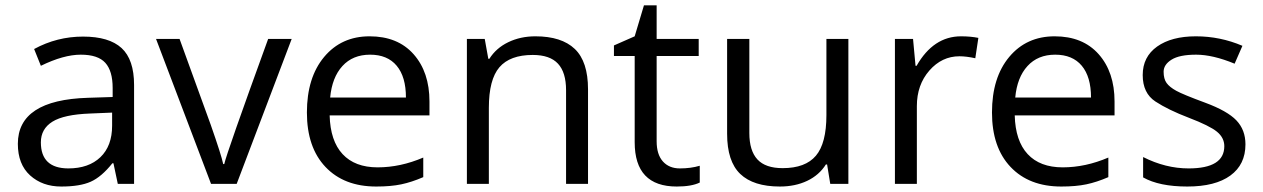

<svg xmlns="http://www.w3.org/2000/svg" viewBox="-20 -679 4665 709"><path d="M231.9 -57.1Q307.6 -57.1 350.8 -98.6Q394 -140.1 394 -214.8V-263.2L313 -259.8Q216.3 -256.3 173.6 -229.7Q130.9 -203.1 130.9 -153.3Q130.9 -57.6 231.9 -57.1ZM475.1 -365.2V0H415L398.9 -76.2H395Q355 -25.9 315.2 -8.1Q275.4 9.8 206.1 9.8Q136.7 9.8 91.3 -31.2Q45.9 -72.3 45.9 -147.9Q45.9 -310.1 305.2 -317.9L396 -320.8V-354Q396 -417 368.9 -447Q341.8 -477.1 278.3 -477.1Q214.8 -477.1 130.9 -436L106 -498Q190.4 -543.9 286.6 -543.9Q382.8 -543.9 429 -501.5Q475.1 -459 475.1 -365.2Z M808.1 -73.2Q816.4 -112.3 970.2 -535.2H1057.1L854 0H759.3L556.2 -535.2H643.1L758.3 -217.8Q797.4 -106.4 804.2 -73.2Z M1199.2 -318.8H1479Q1479 -395.5 1444.8 -436.3Q1410.6 -477.1 1346.7 -477.1Q1282.7 -477.1 1244.4 -435.1Q1206.1 -393.1 1199.2 -318.8ZM1369.1 9.8Q1250.5 9.8 1181.9 -62.5Q1113.3 -134.8 1113.3 -263.7Q1113.3 -392.6 1177 -468.8Q1240.7 -544.9 1344.7 -544.9Q1448.7 -544.9 1507.3 -478.8Q1565.9 -412.6 1565.9 -304.2V-252.9H1197.3Q1199.7 -158.7 1245.1 -109.9Q1290.5 -61 1374.5 -61Q1458.5 -61 1543 -97.2V-24.9Q1500 -6.3 1461.7 1.7Q1423.3 9.8 1369.1 9.8Z M2070.3 0V-346.2Q2070.3 -411.6 2040.5 -443.8Q2010.7 -476.1 1947.3 -476.1Q1863.3 -476.1 1824.2 -430.7Q1785.2 -385.3 1785.2 -280.8V0H1704.1V-535.2H1770L1783.2 -461.9H1787.1Q1812 -501.5 1856.9 -523.2Q1901.9 -544.9 1957 -544.9Q2053.7 -544.9 2102.5 -498.3Q2151.4 -451.7 2151.4 -349.1V0Z M2323.7 -153.8V-472.2H2247.1V-511.2L2323.7 -544.9L2357.9 -659.2H2404.8V-535.2H2560.1V-472.2H2404.8V-157.2Q2404.8 -108.9 2427.7 -83Q2450.7 -57.1 2490.7 -57.1Q2530.8 -57.1 2564 -66.9V-4.9Q2533.7 9.8 2479 9.8Q2323.7 9.8 2323.7 -153.8Z M2747.1 -535.2V-188Q2747.1 -122.6 2776.9 -90.3Q2806.6 -58.1 2870.1 -58.1Q2954.1 -58.1 2992.9 -104Q3031.7 -149.9 3031.7 -253.9V-535.2H3112.8V0H3045.9L3034.2 -71.8H3029.8Q3004.9 -32.2 2960.7 -11.2Q2916.5 9.8 2859.9 9.8Q2762.2 9.8 2713.6 -36.6Q2665 -83 2665 -185.1V-535.2Z M3528.8 -544.9Q3564.5 -544.9 3592.8 -539.1L3581.5 -463.9Q3548.3 -471.2 3522.9 -471.2Q3458 -471.2 3411.9 -418.5Q3365.7 -365.7 3365.7 -287.1V0H3284.7V-535.2H3351.6L3360.8 -436H3364.7Q3426.8 -544.9 3528.8 -544.9Z M3729 -318.8H4008.8Q4008.8 -395.5 3974.6 -436.3Q3940.4 -477.1 3876.5 -477.1Q3812.5 -477.1 3774.2 -435.1Q3735.8 -393.1 3729 -318.8ZM3898.9 9.8Q3780.3 9.8 3711.7 -62.5Q3643.1 -134.8 3643.1 -263.7Q3643.1 -392.6 3706.8 -468.8Q3770.5 -544.9 3874.5 -544.9Q3978.5 -544.9 4037.1 -478.8Q4095.7 -412.6 4095.7 -304.2V-252.9H3727.1Q3729.5 -158.7 3774.9 -109.9Q3820.3 -61 3904.3 -61Q3988.3 -61 4072.8 -97.2V-24.9Q4029.8 -6.3 3991.5 1.7Q3953.1 9.8 3898.9 9.8Z M4501 -139.2Q4501 -170.4 4473.9 -192.6Q4446.8 -214.8 4370.1 -244.1Q4293.5 -273.4 4246.6 -304.2Q4199.7 -335 4199.7 -401.9Q4199.7 -469.2 4252.9 -507.1Q4306.2 -544.9 4396 -544.9Q4485.8 -544.9 4567.9 -509.8L4539.1 -443.8Q4458.5 -477.1 4397 -477.1Q4335.4 -477.1 4306.2 -458.7Q4276.9 -440.4 4276.9 -414.1Q4276.9 -387.7 4287.8 -372.6Q4298.8 -357.4 4323.5 -343.8Q4348.1 -330.1 4430.2 -299.8Q4512.2 -269.5 4545.7 -234.4Q4579.1 -199.2 4579.1 -146Q4579.1 -71.3 4523.4 -30.8Q4467.8 9.8 4364.3 9.8Q4260.7 9.8 4201.2 -23.9V-99.1Q4284.2 -57.1 4369.1 -57.1Q4501 -57.1 4501 -139.2Z"/></svg>

Font: OpenSans
Style: Regular
Weight: 400
Foundry: Ascender Corporation
Version: Version 1.10